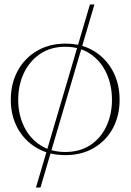

<svg xmlns="http://www.w3.org/2000/svg" viewBox="-20 -677 583 854"><path d="M380 -657H400L160 157H140ZM271 13Q198 13 143.5 -19Q89 -51 58.5 -106.5Q28 -162 28 -233Q28 -305 58.5 -361.5Q89 -418 144 -450.5Q199 -483 271 -483Q343 -483 397 -450.5Q451 -418 481.5 -361.5Q512 -305 512 -233Q512 -162 482 -106.5Q452 -51 397.5 -19Q343 13 271 13ZM270 -1Q335 -1 381.5 -31.5Q428 -62 453 -115Q478 -168 478 -233Q478 -299 453 -352.5Q428 -406 381.5 -437.5Q335 -469 270 -469Q206 -469 159 -437.5Q112 -406 86.5 -352.5Q61 -299 61 -233Q61 -168 86.5 -115Q112 -62 159 -31.5Q206 -1 270 -1Z"/></svg>

Font: Panamera Thin
Style: Regular
Weight: 100
Designer: Bastien Sozeau
Foundry: NBR — Bastien Sozeau
Version: Version 3.003;gftools[0.9.33]